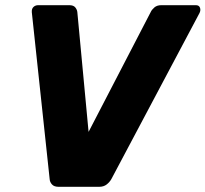

<svg xmlns="http://www.w3.org/2000/svg" viewBox="-20 -720 792 740"><path d="M206 0Q188.6 0 180.4 -9.1Q172.1 -18.2 171.4 -29.6L102.6 -672.9Q101.6 -686.1 109 -693.1Q116.4 -700 127 -700H247.1Q263.4 -700 270.2 -691.4Q277 -682.9 278 -673.8L321.4 -211.7L561 -673.8Q564.9 -682.5 575 -691.3Q585.1 -700 601.4 -700H735.1Q747.1 -700 750.7 -690.4Q754.4 -680.9 749 -669.9L409.1 -29.6Q402.7 -18.2 391.2 -9.1Q379.7 0 362 0Z"/></svg>

Font: Rubik Light
Style: Italic
Weight: 300
Italic angle: -12°
Designer: Hubert and Fischer
Foundry: Hubert and Fischer
Version: Version 2.300;gftools[0.9.30]